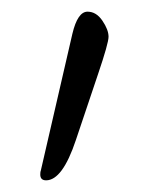

<svg xmlns="http://www.w3.org/2000/svg" viewBox="-20 -811 254 329"><path d="M59 -502Q49 -502 49 -512Q49 -517 50 -519L104 -753Q113 -791 130 -791Q145 -791 155.5 -775.5Q166 -760 166 -748Q166 -737 148 -684L110 -571Q87 -502 59 -502Z"/></svg>

Font: Junicode Two Beta Condensed Medium
Style: Regular
Weight: 500
Width: 3
Designer: Peter S. Baker
Foundry: Briery Creek Software
Version: Version 1.053; ttfautohint (v1.8.4)